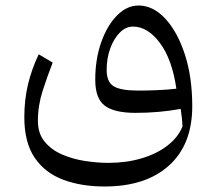

<svg xmlns="http://www.w3.org/2000/svg" viewBox="-20 -430 778 690"><path d="M670.9 -48.3Q670.9 89.4 587.4 164.8Q503.9 240.2 355.5 240.2Q271.5 240.2 206.3 215.6Q141.1 190.9 104.2 136.2Q67.4 81.5 67.4 -8.8Q67.4 -71.3 80.6 -126.5Q93.8 -181.6 119.1 -234.9L169.4 -205.1Q150.9 -158.2 133.5 -104.5Q116.2 -50.8 116.2 4.4Q116.2 49.8 140.6 79.3Q165 108.9 203.9 125.5Q242.7 142.1 286.6 148.7Q330.6 155.3 369.6 155.3Q434.6 155.3 489.3 138.9Q543.9 122.6 582 93Q620.1 63.5 635.7 24.9Q635.3 7.8 633.5 -6.6Q631.8 -21 629.4 -38.6Q551.8 -24.4 466.8 -24.4Q390.6 -24.4 356.4 -50.3Q322.3 -76.2 322.3 -143.1Q322.3 -217.8 343.8 -278.3Q365.2 -338.9 400.6 -374.5Q436 -410.2 478 -410.2Q529.8 -410.2 573.5 -363.5Q617.2 -316.9 644 -235.4Q670.9 -153.8 670.9 -48.3ZM613.8 -111.3Q598.6 -216.8 554.7 -275.6Q510.7 -334.5 458 -334.5Q432.1 -334.5 410.6 -313Q389.2 -291.5 376.2 -256.1Q363.3 -220.7 363.3 -178.7Q363.3 -135.7 388.4 -120.1Q413.6 -104.5 476.6 -104.5Q508.3 -104.5 544.7 -106Q581.1 -107.4 613.8 -111.3Z"/></svg>

Font: Pinar-FD Regular
Style: FD-Regular
Weight: 400
Designer: Amin Abedi
Version: Version 3.000